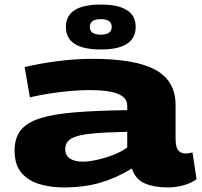

<svg xmlns="http://www.w3.org/2000/svg" viewBox="-20 -812 888 842"><path d="M44 -152Q44 -207 71 -241Q98 -275 157 -293.5Q216 -312 310 -319.5Q404 -327 538 -329V-348Q538 -384 497 -400.5Q456 -417 373 -417Q335 -417 288.5 -413Q242 -409 195 -401.5Q148 -394 111 -385L88 -518Q156 -534 233 -544Q310 -554 387 -554Q574 -554 662 -505.5Q750 -457 750 -351V-205Q750 -167 761.5 -153Q773 -139 792 -139Q799 -139 807.5 -140Q816 -141 824 -144L842 -26Q817 -8 783 1Q749 10 715 10Q658 10 616.5 -7Q575 -24 558 -73Q492 -32 420.5 -11Q349 10 258 10Q204 10 155 -4Q106 -18 75 -53Q44 -88 44 -152ZM266 -158Q266 -131 286.5 -117Q307 -103 344 -103Q367 -103 402.5 -110.5Q438 -118 475 -132Q512 -146 538 -165V-234Q440 -232 380 -226Q320 -220 293 -204.5Q266 -189 266 -158ZM422 -595Q269 -595 269 -694Q269 -792 422 -792Q575 -792 575 -694Q575 -595 422 -595ZM422 -660Q470 -660 470 -694Q470 -728 422 -728Q374 -728 374 -694Q374 -660 422 -660Z"/></svg>

Font: Georama ExtraExtended
Style: Bold
Weight: 700
Width: 8
Designer: Jean-Baptiste Levee
Foundry: Production Type
Version: Version 1.000